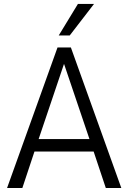

<svg xmlns="http://www.w3.org/2000/svg" viewBox="-20 -943 644 963"><path d="M15.4 0 268.5 -705H335.5L588.5 0H510.7L443.5 -201.4L474.8 -183.1H127.2L159 -201.4L92.1 0ZM300.6 -621.2 168.6 -230.1 153.7 -245.4H448.1L433.9 -230.1L301.6 -621.2ZM274.5 -765 370.8 -923.2H451.5L329.6 -765Z"/></svg>

Font: Nunito Sans 12pt ExtraLight Condensed
Style: Regular
Weight: 200
Width: 3
Version: Version 3.101;gftools[0.9.27]